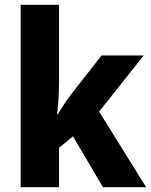

<svg xmlns="http://www.w3.org/2000/svg" viewBox="-20 -780 629 800"><path d="M226 -440V-760H66V0H226V-164L284 -212L409 0H589L393 -315L579 -549H403L275 -385C256 -361 238 -331 220 -303H218C223 -347 226 -394 226 -440Z"/></svg>

Font: Noto Sans Sinhala UI SemiCondensed ExtraBold
Style: Regular
Weight: 800
Width: 4
Designer: Jelle Bosma - Monotype Design Team
Foundry: Monotype Imaging Inc.
Version: Version 2.006